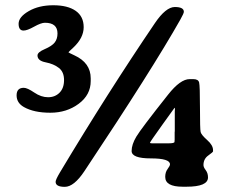

<svg xmlns="http://www.w3.org/2000/svg" viewBox="-20 -704 903 745"><path d="M568.8 -147.9H635.7Q657.2 -147.9 657.2 -153.8V-157.2L657.7 -161.1V-190.9L658.2 -195.3V-272.5L658.7 -278.8V-280.8Q658.7 -285.6 657.7 -285.6H657.2Q656.7 -285.6 609.4 -219.2Q562 -152.8 562 -150.4Q562 -147.9 568.8 -147.9ZM203.1 -574.2Q203.1 -615.7 154.3 -615.7Q139.6 -615.7 112.5 -600.6Q85.4 -585.4 71.3 -585.4Q52.2 -585.4 52.2 -611.8Q52.2 -638.2 91.6 -660.9Q130.9 -683.6 186.8 -683.6Q242.7 -683.6 273.7 -661.9Q304.7 -640.1 304.7 -598.6Q304.7 -557.1 264.6 -519.5Q245.6 -502 245.6 -501Q245.6 -500 268.6 -489.3Q332 -460.4 332 -399.9V-389.6Q332 -335.9 285.4 -301.3Q238.8 -266.6 175.3 -266.6Q111.8 -266.6 72.8 -288.6Q44.4 -304.7 44.4 -334Q44.4 -363.3 72.3 -363.3Q85.9 -363.3 112.8 -345Q139.6 -326.7 166.5 -326.7Q193.4 -326.7 210.9 -344.2Q228.5 -361.8 228.5 -393.3Q228.5 -424.8 208.5 -440.4Q188.5 -456.1 157 -462.2Q125.5 -468.3 125.5 -488.8Q125.5 -501.5 153.6 -513.4Q181.6 -525.4 192.4 -539.3Q203.1 -553.2 203.1 -574.2ZM195.8 1.5Q195.8 -6.8 212.4 -34.7Q397.9 -344.2 581.1 -614.3Q623.5 -676.8 658.4 -676.8Q693.4 -676.8 693.4 -658.2Q693.4 -652.3 679.7 -627.9Q572.3 -437.5 307.6 -40Q267.1 21 231.4 21Q195.8 21 195.8 1.5ZM688.5 20.5Q621.1 20.5 621.1 -17.6Q621.1 -36.1 630.4 -48.3Q639.6 -60.5 639.6 -66.4Q639.6 -89.4 565.2 -89.4Q490.7 -89.4 490.7 -118.2Q490.7 -143.1 509 -173.8Q527.3 -204.6 632.3 -336.9Q679.7 -397 715.8 -397H730Q749.5 -397 752.7 -383.8Q755.9 -370.6 755.9 -286.6Q755.9 -202.6 758.5 -191.7Q761.2 -180.7 783.9 -160.6Q806.6 -140.6 806.6 -121.6V-116.7Q806.6 -113.8 788.1 -100.6Q769.5 -87.4 769.5 -63.5Q769.5 -55.2 778.3 -43.7Q787.1 -32.2 787.1 -15.6Q787.1 20.5 703.6 20.5Z"/></svg>

Font: Averia Serif Libre
Style: Bold
Weight: 700
Version: Version 1.002